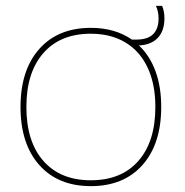

<svg xmlns="http://www.w3.org/2000/svg" viewBox="-20 -625 630 655"><path d="M50 -260Q50 -386 114 -458Q178 -530 290 -530Q372 -530 430 -490H446Q521 -490 521 -563Q521 -585 512 -605H533Q541 -586 541 -563Q541 -520 518.5 -496Q496 -472 454 -470Q491 -435 510.5 -382Q530 -329 530 -260Q530 -134 466 -62Q402 10 290 10Q178 10 114 -62Q50 -134 50 -260ZM290 -10Q394 -10 452 -76Q510 -142 510 -260Q510 -332 487.5 -385.5Q465 -439 423 -470Q369 -510 290 -510Q186 -510 128 -444Q70 -378 70 -260Q70 -142 128 -76Q186 -10 290 -10Z"/></svg>

Font: Enso Thin
Style: Regular
Weight: 100
Designer: Coji Morishita
Foundry: UNDERFOREST DESIGN
Version: Version 1.000